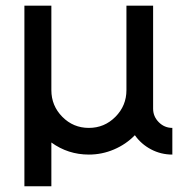

<svg xmlns="http://www.w3.org/2000/svg" viewBox="-20 -528 628 668"><path d="M64.9 120.1V-508.3H158.7V-214.4Q158.7 -160.2 196.8 -121.6Q234.9 -83 289.1 -83Q343.3 -83 381.6 -121.6Q419.9 -160.2 419.9 -214.4V-508.3H512.7V-149.9Q512.7 -122.6 532.5 -102.8Q552.2 -83 579.6 -83V9.8Q540 9.8 505.6 -8.3Q471.2 -26.4 449.2 -57.6Q418.5 -25.9 376.7 -8.1Q335 9.8 289.1 9.8Q216.8 9.8 158.7 -32.2V120.1Z"/></svg>

Font: Basically A Sans Serif Medium
Style: Regular
Weight: 500
Designer: Hyung-Suk Kim
Foundry: Mental Design
Version: 1.000